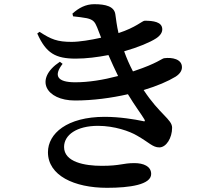

<svg xmlns="http://www.w3.org/2000/svg" viewBox="-20 -833 1040 917"><path d="M661 -255C623 -263 551 -275 480 -275C300 -275 209 -195 209 -106C209 5 334 64 491 64C600 64 702 49 702 -2C702 -39 665 -54 622 -54C565 -54 556 -41 466 -41C384 -41 286 -59 286 -131C286 -189 347 -232 448 -232C527 -232 600 -206 635 -185C693 -152 709 -129 741 -129C774 -129 802 -174 802 -223C802 -263 742 -287 666 -403C730 -422 783 -445 819 -467C842 -482 849 -498 849 -512C849 -551 802 -560 764 -555C754 -554 729 -530 624 -495L615 -492C598 -525 585 -554 573 -588C640 -607 697 -631 726 -650C747 -664 755 -679 755 -693C755 -729 711 -734 671 -734C660 -734 629 -702 546 -675C538 -708 534 -743 531 -764C526 -802 486 -813 430 -813C389 -813 356 -795 326 -768L329 -755C352 -753 378 -749 395 -746C425 -739 433 -729 444 -702L463 -653C414 -642 359 -633 322 -633C254 -633 224 -645 169 -681L158 -673C200 -578 246 -553 342 -553C392 -553 446 -560 498 -570C513 -535 529 -501 544 -470C472 -451 403 -440 339 -440C251 -440 236 -473 279 -528L266 -538C141 -455 200 -353 338 -353C424 -353 512 -365 591 -383C624 -328 654 -289 669 -264C674 -255 673 -251 661 -255Z"/></svg>

Font: Noto Serif CJK TC
Style: Bold
Weight: 700
Designer: Ryoko NISHIZUKA 西塚涼子 (kana & ideographs); Frank Grießhammer (Latin, Greek & Cyrillic); Wenlong ZHANG 张文龙 (bopomofo); San
Foundry: Adobe
Version: Version 2.001;hotconv 1.1.0;makeotfexe 2.6.0